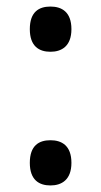

<svg xmlns="http://www.w3.org/2000/svg" viewBox="-20 -559 308 586"><path d="M134 -401C168 -401 198 -418 198 -470C198 -523 168 -539 134 -539C99 -539 71 -523 71 -470C71 -418 99 -401 134 -401ZM134 7C168 7 198 -10 198 -62C198 -115 168 -131 134 -131C99 -131 71 -115 71 -62C71 -10 99 7 134 7Z"/></svg>

Font: Noto Serif Myanmar SemiCondensed Medium
Style: Regular
Weight: 500
Width: 4
Designer: Ben Mitchell and the Monotype Design Team
Foundry: Monotype Imaging Inc.
Version: Version 2.106